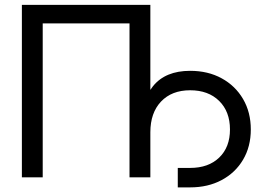

<svg xmlns="http://www.w3.org/2000/svg" viewBox="-20 -748 1113 810"><path d="M614.3 -727.5V0H526.4V-649.4H160.2V0H72.3V-727.5ZM730 42.5V-39.6H782.2Q859.4 -39.6 904.8 -83.3Q950.2 -127 950.2 -201.7Q950.2 -277.3 904.5 -322.3Q858.9 -367.2 782.2 -367.2Q704.6 -367.2 659.4 -319.6Q614.3 -272 614.3 -189.9H573.2Q573.2 -449.2 782.2 -449.2Q857.4 -449.2 915 -417.7Q972.7 -386.2 1005.4 -330.3Q1038.1 -274.4 1038.1 -201.7Q1038.1 -129.4 1005.4 -74.2Q972.7 -19 915 11.7Q857.4 42.5 782.2 42.5Z"/></svg>

Font: Inter Display
Style: Regular
Weight: 400
Designer: Rasmus Andersson
Foundry: rsms
Version: Version 4.000;git-37864ae